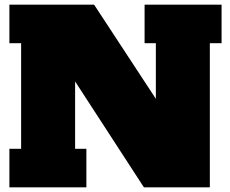

<svg xmlns="http://www.w3.org/2000/svg" viewBox="-20 -798 982 818"><path d="M596 -778H924V-614H874V0H593L300 -451V-164H348V0H20V-164H70V-614H20V-778H381L644 -377V-614H596Z"/></svg>

Font: Alfa Slab One
Style: Regular
Weight: 400
Designer: JM Sole
Foundry: JM Sole
Version: Version 2.000